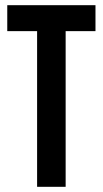

<svg xmlns="http://www.w3.org/2000/svg" viewBox="-20 -720 396 740"><path d="M8 -700H348V-600H233V0H123V-600H8Z"/></svg>

Font: SVN-Bebas Neue
Style: Bold
Weight: 700
Designer: Ryoichi Tsunekawa
Foundry: Ryoichi Tsunekawa
Version: Version 1.300; ttfautohint (v1.7.9-c794)